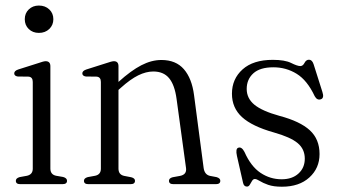

<svg xmlns="http://www.w3.org/2000/svg" viewBox="-20 -680 1246 709"><path d="M123.5 -558.5Q101 -558.5 86.2 -572.8Q71.5 -587 71.5 -609Q71.5 -631 86.2 -645.2Q101 -659.5 123.5 -659.5Q147 -659.5 162 -645.2Q177 -631 177 -609Q177 -587.5 162 -573Q147 -558.5 123.5 -558.5ZM166 -435.5V-57.5Q166 -35.5 187 -31L213 -26.5Q227.5 -22.5 227.5 -12.5Q227.5 0 211 0H54.5Q38.5 0 38.5 -12.5Q38.5 -22 52.5 -26L80 -31Q101 -36 101 -57V-377.5Q101 -395.5 85.5 -397L45.5 -397.5Q32.5 -399.5 32.5 -409Q32.5 -418.5 47.5 -423.5L120 -446.5Q141 -454 148.5 -454Q166 -454 166 -435.5Z M417.5 -435.5V-377.5Q464 -419.5 501.8 -439Q539.5 -458.5 576 -458.5Q629.5 -458.5 659 -424.5Q688.5 -390.5 696.5 -329L732 -59.5Q735.5 -35 755.5 -30.5L779.5 -26Q793.5 -22 793.5 -12.5Q793.5 0 777.5 0H620Q604 0 604 -12.5Q604 -22 617.5 -25.5L645 -30.5Q670 -35.5 667 -59L632 -315Q625 -366.5 604.5 -391.2Q584 -416 546 -416Q519.5 -416 490.5 -401.8Q461.5 -387.5 426.5 -356L417.5 -348V-57.5Q417.5 -35 438.5 -30.5L464.5 -25.5Q478.5 -22 478.5 -12.5Q478.5 0 462.5 0H306Q290 0 290 -12.5Q290 -22 304 -26L331.5 -31Q352.5 -35.5 352.5 -57V-377.5Q352.5 -395.5 337 -397L297 -397.5Q284 -399.5 284 -409Q284 -418.5 299 -423.5L371.5 -446.5Q393 -454 400.5 -454Q417.5 -454 417.5 -435.5Z M1020 -18Q1059 -18 1082.2 -39.2Q1105.5 -60.5 1105.5 -94Q1105.5 -129.5 1079.2 -151.5Q1053 -173.5 991 -191Q911 -213.5 873.8 -247.5Q836.5 -281.5 836.5 -334Q836.5 -388.5 875.8 -423.8Q915 -459 987.5 -459Q1032 -459 1055 -447.5Q1078 -436 1089 -436Q1098.5 -436 1104.5 -447.8Q1110.5 -459.5 1121 -459.5Q1132.5 -459.5 1138 -443L1170.5 -340.5Q1178 -318 1165 -313.5Q1151 -308.5 1142 -325Q1114.5 -383.5 1075.5 -407.5Q1036.5 -431.5 989.5 -431.5Q940 -431.5 915.5 -409.2Q891 -387 891 -351.5Q891 -317 919.2 -293.5Q947.5 -270 1012.5 -252Q1088 -232 1124 -199Q1160 -166 1160 -111Q1160 -59 1122.5 -24.8Q1085 9.5 1021 9.5Q990 9.5 970.2 2.5Q950.5 -4.5 939 -11.8Q927.5 -19 921 -19Q915 -19 910.8 -12Q906.5 -5 902.5 2Q898.5 9 892 9Q880.5 9 877.5 -5L855 -104Q849 -131 860 -134.5Q872.5 -139 883 -118.5Q906.5 -65.5 942 -41.8Q977.5 -18 1020 -18Z"/></svg>

Font: Fraunces 72pt S050 Light
Style: Regular
Weight: 300
Version: Version 1.000; ttfautohint (v1.8.3)